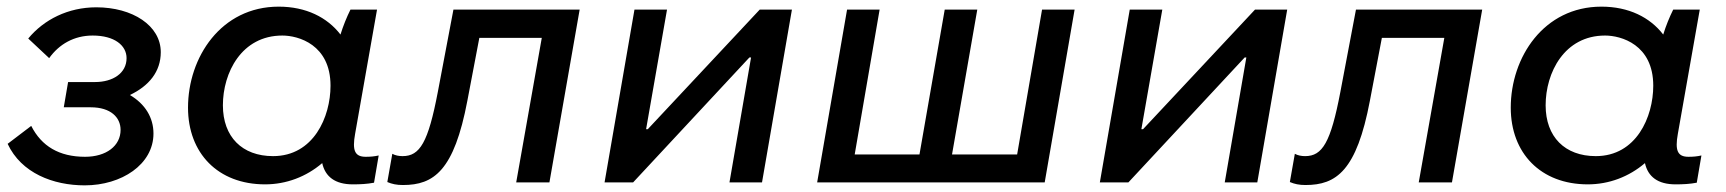

<svg xmlns="http://www.w3.org/2000/svg" viewBox="-20 -549 5196 578"><path d="M235 9C346 9 442 -54 442 -147C442 -195 417 -236 371 -263C428 -290 464 -333 464 -392C464 -472 379 -527 270 -527C185 -527 112 -490 65 -433L128 -374C158 -416 203 -442 259 -442C325 -442 361 -412 361 -374C361 -328 319 -302 266 -302H185L172 -226H253C314 -226 343 -195 343 -158C343 -110 300 -77 236 -77C158 -77 105 -109 74 -170L3 -116C44 -28 140 9 235 9Z M1042 6C1065 6 1085 5 1106 1L1120 -81C1107 -78 1095 -77 1081 -77C1048 -77 1040 -96 1049 -146L1115 -520H1035C1024 -498 1013 -471 1005 -445C965 -497 901 -529 819 -529C645 -529 546 -376 546 -225C546 -88 636 6 778 6C842 6 902 -17 950 -58C959 -17 989 6 1042 6ZM830 -442C878 -442 975 -415 975 -291C975 -197 924 -79 802 -79C709 -79 651 -137 651 -232C651 -330 707 -442 830 -442Z M1193 8C1286 8 1347 -35 1387 -246L1423 -435H1611L1534 0H1634L1725 -520H1345L1298 -272C1269 -120 1244 -79 1192 -79C1181 -79 1170 -81 1161 -86L1146 -1C1160 5 1174 8 1193 8Z M1800 0H1886L2236 -376H2241L2176 0H2274L2364 -520H2267L1930 -160H1925L1988 -520H1890Z M3042 -84H2846L2922 -520H2824L2748 -84H2553L2628 -520H2530L2440 0H3125L3215 -520H3117Z M3291 0H3377L3727 -376H3732L3667 0H3765L3855 -520H3758L3421 -160H3416L3479 -520H3381Z M3910 8C4003 8 4064 -35 4104 -246L4140 -435H4328L4251 0H4351L4442 -520H4062L4015 -272C3986 -120 3961 -79 3909 -79C3898 -79 3887 -81 3878 -86L3863 -1C3877 5 3891 8 3910 8Z M5024 6C5047 6 5067 5 5088 1L5102 -81C5089 -78 5077 -77 5063 -77C5030 -77 5022 -96 5031 -146L5097 -520H5017C5006 -498 4995 -471 4987 -445C4947 -497 4883 -529 4801 -529C4627 -529 4528 -376 4528 -225C4528 -88 4618 6 4760 6C4824 6 4884 -17 4932 -58C4941 -17 4971 6 5024 6ZM4812 -442C4860 -442 4957 -415 4957 -291C4957 -197 4906 -79 4784 -79C4691 -79 4633 -137 4633 -232C4633 -330 4689 -442 4812 -442Z"/></svg>

Font: Fixel Display Medium
Style: Italic
Weight: 500
Italic angle: -10°
Designer: AlfaBravo + MacPaw
Foundry: Kyrylo Tkachov, Marchela Mozhyna, Serhii Makarenko, Maria Weinstein, Zakhar Kryvoshyya
Version: Version 1.210;Glyphs 3.2 (3217)